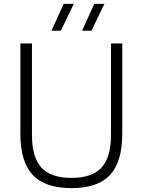

<svg xmlns="http://www.w3.org/2000/svg" viewBox="-20 -965 738 994"><path d="M350 9Q213.5 9 149.5 -59.2Q85.5 -127.5 85.5 -273V-740H145.5V-266Q145.5 -150.5 194.5 -97.2Q243.5 -44 350 -44Q456.5 -44 505.5 -97.2Q554.5 -150.5 554.5 -266V-740H613V-273Q613 -127.5 549.5 -59.2Q486 9 350 9ZM405 -806 468 -945H520.5L453.5 -806ZM246.5 -806 309.5 -945H362L295 -806Z"/></svg>

Font: Encode Sans Lt
Style: Regular
Weight: 300
Designer: Multiple Designers
Foundry: Impallari Type
Version: Version 3.002; ttfautohint (v1.8.3) -l 8 -r 50 -G 200 -x 14 